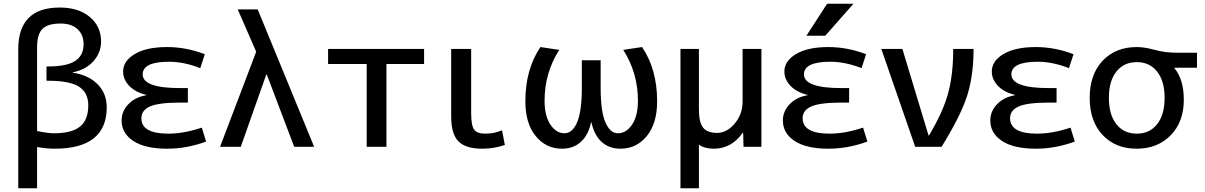

<svg xmlns="http://www.w3.org/2000/svg" viewBox="-20 -780 6401 1020"><path d="M449 -220Q449 -288 399.5 -319.5Q350 -351 237 -351H227V-427H237Q334 -427 379 -456Q424 -485 424 -545Q424 -596 391.5 -625.5Q359 -655 302 -655Q234 -655 205.5 -626.5Q177 -598 177 -530V-84Q234 -72 267 -72Q361 -72 405 -107.5Q449 -143 449 -220ZM177 1V220H77V-518Q77 -740 297 -740Q398 -740 457.5 -689.5Q517 -639 517 -560Q517 -500 476 -454.5Q435 -409 367 -396V-394Q451 -381 499 -332Q547 -283 547 -210Q547 10 270 10Q226 10 177 1Z M757 -274V-276Q699 -290 666.5 -324Q634 -358 634 -400Q634 -456 696 -493Q758 -530 868 -530Q969 -530 1068 -492L1044 -418Q957 -452 878 -452Q738 -452 738 -385Q738 -312 938 -312H978V-235H938Q823 -235 777 -214.5Q731 -194 731 -152Q731 -70 874 -70Q957 -70 1052 -102L1075 -28Q972 10 868 10Q751 10 688.5 -31Q626 -72 626 -140Q626 -189 662 -226.5Q698 -264 757 -274Z M1395 -385 1259 0H1149L1341 -505L1243 -730H1349L1649 0H1543L1397 -385Z M2033 -440V0H1928V-440H1723V-520H2233V-440Z M2483 -520V-180Q2483 -114 2498.5 -92Q2514 -70 2557 -70Q2607 -70 2647 -88L2662 -10Q2605 10 2542 10Q2454 10 2415.5 -29Q2377 -68 2377 -160V-520Z M3122 -130H3120Q3105 -61 3065 -25.5Q3025 10 2966 10Q2881 10 2826 -57Q2771 -124 2771 -242Q2771 -412 2851 -530L2951 -515Q2873 -393 2873 -245Q2873 -164 2904 -118Q2935 -72 2979 -72Q3021 -72 3046 -130.5Q3071 -189 3071 -312V-460H3171V-312Q3171 -189 3196 -130.5Q3221 -72 3263 -72Q3307 -72 3338 -118Q3369 -164 3369 -245Q3369 -393 3291 -515L3391 -530Q3471 -412 3471 -242Q3471 -124 3416 -57Q3361 10 3276 10Q3217 10 3177 -25.5Q3137 -61 3122 -130Z M3925 -520H4025V0H3930L3928 -75H3926Q3866 10 3772 10Q3724 10 3693 -11V220H3595V-520H3693V-200Q3693 -129 3715.5 -101.5Q3738 -74 3790 -74Q3841 -74 3883 -123.5Q3925 -173 3925 -240Z M4270 -274V-276Q4212 -290 4179.5 -324Q4147 -358 4147 -400Q4147 -456 4209 -493Q4271 -530 4381 -530Q4482 -530 4581 -492L4557 -418Q4470 -452 4391 -452Q4251 -452 4251 -385Q4251 -312 4451 -312H4491V-235H4451Q4336 -235 4290 -214.5Q4244 -194 4244 -152Q4244 -70 4387 -70Q4470 -70 4565 -102L4588 -28Q4485 10 4381 10Q4264 10 4201.5 -31Q4139 -72 4139 -140Q4139 -189 4175 -226.5Q4211 -264 4270 -274ZM4374 -760H4514L4364 -590H4264Z M4915 -60Q4989 -183 5016.5 -283Q5044 -383 5044 -520H5152Q5152 -377 5117.5 -270Q5083 -163 4982 0H4842L4662 -520H4774L4913 -60Z M5372 -274V-276Q5314 -290 5281.5 -324Q5249 -358 5249 -400Q5249 -456 5311 -493Q5373 -530 5483 -530Q5584 -530 5683 -492L5659 -418Q5572 -452 5493 -452Q5353 -452 5353 -385Q5353 -312 5553 -312H5593V-235H5553Q5438 -235 5392 -214.5Q5346 -194 5346 -152Q5346 -70 5489 -70Q5572 -70 5667 -102L5690 -28Q5587 10 5483 10Q5366 10 5303.5 -31Q5241 -72 5241 -140Q5241 -189 5277 -226.5Q5313 -264 5372 -274Z M6219 -420V-418Q6269 -358 6269 -250Q6269 -132 6199 -61Q6129 10 6019 10Q5906 10 5837.5 -63Q5769 -136 5769 -260Q5769 -384 5837.5 -457Q5906 -530 6019 -530Q6060 -530 6115 -515Q6170 -500 6229 -500H6339V-420ZM5911 -120Q5951 -70 6019 -70Q6087 -70 6127 -120Q6167 -170 6167 -260Q6167 -350 6127 -400Q6087 -450 6019 -450Q5951 -450 5911 -400Q5871 -350 5871 -260Q5871 -170 5911 -120Z"/></svg>

Font: M PLUS 1p Medium
Style: Regular
Weight: 500
Version: Version 1.062